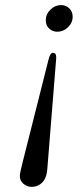

<svg xmlns="http://www.w3.org/2000/svg" viewBox="-20 -520 318 756"><path d="M58.1 172.9Q58.1 160.6 69.8 116.2L169.9 -280.8Q176.8 -311.5 188 -312Q201.2 -312 201.2 -295.9V-289.1L166 148.9Q161.1 202.1 120.1 213.9Q110.4 215.8 105 215.8Q86.9 215.8 72.5 203.9Q58.1 191.9 58.1 172.9ZM160.2 -439.9Q160.2 -463.9 178.5 -481.9Q196.8 -500 220.2 -500Q239.3 -500 252.7 -487.1Q266.1 -474.1 266.1 -454.1Q266.1 -430.2 247.6 -412.6Q229 -395 206.1 -395Q187 -395 173.6 -407.5Q160.2 -419.9 160.2 -439.9Z"/></svg>

Font: CMU Serif Extra
Style: RomanSlanted
Weight: 500
Italic angle: -9.46001°
Version: Version 0.7.0